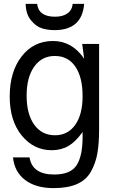

<svg xmlns="http://www.w3.org/2000/svg" viewBox="-20 -750 590 988"><path d="M246 23Q154 23 92 -52.5Q30 -128 30 -253Q30 -381 91.5 -460Q153 -539 253 -539Q351 -539 413 -448L403 -524H490V-86Q490 -11 481 39.5Q472 90 448 133Q424 176 376.5 197Q329 218 256 218Q164 218 109 176Q54 134 47 60H132Q146 148 259 148Q343 148 374 100.5Q405 53 405 -44V-71Q370 -21 332.5 1Q295 23 246 23ZM262 -462Q195 -462 156 -407Q117 -352 117 -258Q117 -163 156 -108.5Q195 -54 263 -54Q329 -54 367 -107.5Q405 -161 405 -255Q405 -353 367.5 -407.5Q330 -462 262 -462ZM112 -730H171Q179 -664 263 -664Q303 -664 327 -681Q351 -698 354 -730H413Q402 -595 261 -595Q225 -595 195 -604.5Q165 -614 139 -646Q113 -678 112 -730Z"/></svg>

Font: ColatingCofangSans
Style: Regular
Weight: 400
Foundry: GNU
Version: Version 412.227;June 27, 2022;FontCreator 11.0.0.2412 32-bit